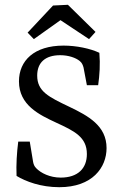

<svg xmlns="http://www.w3.org/2000/svg" viewBox="-20 -768 506 800"><path d="M424 -151C424 -244 348 -285 269 -323C183 -364 135 -387 135 -453C135 -507 168 -538 231 -538C266 -538 296 -527 312 -514C322 -506 325 -497 328 -487L342 -413H389C395 -455 398 -500 394 -548C356 -566 298 -578 245 -578C122 -578 59 -515 59 -429C59 -330 143 -290 214 -257C290 -222 342 -197 342 -126C342 -66 304 -28 233 -28C188 -28 150 -47 131 -67C122 -76 120 -84 118 -93L104 -178H56C50 -131 47 -82 49 -35C87 -12 150 12 227 12C365 12 424 -70 424 -151ZM121 -605 232 -684 351 -605 378 -635 263 -748 201 -745 95 -632Z"/></svg>

Font: Yrsa
Style: Regular
Weight: 400
Designer: Anna Giedrys (Yrsa+Rasa design), David Brezina (Yrsa art-direction, Rasa art-direction, design)
Foundry: Rosetta Type Foundry
Version: Version 1.001;PS 1.1;hotconv 1.0.88;makeotf.lib2.5.647800